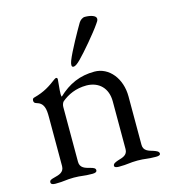

<svg xmlns="http://www.w3.org/2000/svg" viewBox="-100 -731 728 815"><g transform="rotate(-15 264.0 -323.0)"><path d="M247 -457C254 -457 264 -464 278 -478C304 -504 362 -572 386 -607C392 -616 396 -620 396 -628C396 -642 372 -649 347 -649C337 -649 326 -641 320 -631C304 -604 257 -521 243 -484C240 -476 239 -470 239 -466C239 -459 242 -457 247 -457ZM44 3C84 3 90 -2 125 -2C160 -2 166 3 206 3C219 3 226 0 226 -8C226 -16 219 -20 203 -24C183 -29 160 -35 160 -62V-303C160 -311 163 -321 168 -326C196 -349 231 -366 279 -366C333 -365 369 -330 369 -272V-62C369 -35 346 -30 326 -24C315 -20 303 -16 303 -6C303 2 316 3 323 3C363 3 370 -2 405 -2C440 -2 445 3 485 3C493 3 505 2 505 -6C505 -16 493 -20 482 -24C462 -30 439 -35 439 -62V-275C439 -353 391 -414 326 -414C263 -414 212 -392 165 -347C164 -348 163 -353 163 -359C163 -378 168 -414 168 -423C168 -427 166 -430 163 -430C159 -430 156 -428 152 -425C124 -404 98 -386 52 -374C46 -373 43 -369 43 -362C43 -354 47 -351 53 -349C87 -340 90 -313 90 -277V-62C90 -35 67 -29 47 -24C32 -20 24 -18 24 -8C24 0 32 3 44 3Z"/></g></svg>

Font: Garamond-Math
Style: Regular
Weight: 400
Version: Version 2019-08-16